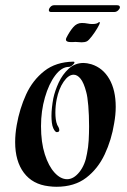

<svg xmlns="http://www.w3.org/2000/svg" viewBox="-20 -705 487 735"><path d="M196 10Q189 10 182 9.5Q175 9 167 8Q105 1 71.5 -43.5Q38 -88 38 -161Q38 -192 44 -226Q55 -289 80 -343.5Q105 -398 149.5 -433Q194 -468 261 -469Q265 -469 265 -466Q265 -462 257.5 -455.5Q250 -449 244 -449Q216 -449 191.5 -416.5Q167 -384 152 -332Q137 -280 137 -222Q137 -160 151.5 -114.5Q166 -69 189 -44Q212 -19 237 -19Q262 -19 284 -46.5Q306 -74 313 -117Q318 -141 319.5 -168Q321 -195 321 -221Q321 -264 318 -300Q315 -336 310 -353Q301 -388 288.5 -403.5Q276 -419 262 -419Q242 -419 223.5 -392Q205 -365 197 -325Q192 -300 192 -273Q192 -261 193.5 -249Q195 -237 199 -227Q201 -224 204 -218Q207 -212 207 -207Q207 -201 202 -200Q200 -199 198 -199Q191 -199 184 -214Q180 -223 178.5 -235.5Q177 -248 177 -261Q177 -277 179 -294.5Q181 -312 184 -328Q190 -357 204.5 -388.5Q219 -420 243 -442Q267 -464 300 -464Q312 -464 330 -459Q374 -445 398.5 -402.5Q423 -360 423 -296Q423 -266 417 -233Q407 -170 381 -114.5Q355 -59 310 -24.5Q265 10 196 10ZM293 -543Q285 -543 277 -544Q269 -545 260 -544H251Q227 -544 234 -560Q246 -584 260 -600.5Q274 -617 293 -617Q305 -617 314.5 -615Q324 -613 333 -613Q351 -613 357 -619Q362 -623 362 -618Q362 -613 352.5 -597Q343 -581 331.5 -566Q320 -551 313 -547Q305 -543 293 -543ZM176 -659Q167 -659 167 -666Q167 -672 173 -678.5Q179 -685 187 -685H428Q439 -685 439 -677Q439 -672 432.5 -665.5Q426 -659 417 -659Z"/></svg>

Font: Tapestry
Style: Regular
Weight: 400
Designer: Robert E. Leuschke
Foundry: Robert E. Leuschke
Version: Version 1.010; ttfautohint (v1.8.4.7-5d5b)